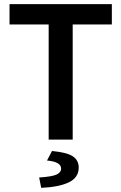

<svg xmlns="http://www.w3.org/2000/svg" viewBox="-20 -674 586 927"><path d="M215 0V-556H26V-654H520V-556H331V0ZM179 233 169 183Q230 179 252.5 169Q275 159 275 140Q275 107 207 101L231 55Q304 62 332 81Q360 100 360 135Q360 183 313 206Q266 229 179 233Z"/></svg>

Font: Giro Semibold
Style: Regular
Weight: 600
Designer: Paul D. Hunt
Foundry: Adobe Systems Incorporated
Version: Version 1.000;PS 1.0;hotconv 1.0.88;makeotf.lib2.5.647800